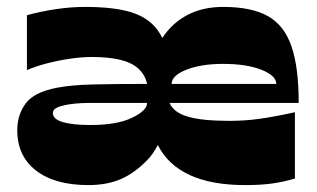

<svg xmlns="http://www.w3.org/2000/svg" viewBox="-20 -528 917 556"><path d="M236 8Q139 8 84.5 -34Q30 -76 30 -151Q30 -195 54 -228Q78 -261 145 -274Q187 -282 251 -283.5Q315 -285 406 -285Q400 -312 380.5 -329.5Q361 -347 327.5 -355Q294 -363 244 -363Q217 -363 183 -358Q149 -353 116 -344.5Q83 -336 58 -325V-484Q98 -495 142 -501.5Q186 -508 226 -508Q324 -508 375.5 -487Q427 -466 450 -418Q479 -462 523.5 -485Q568 -508 626 -508Q708 -508 755.5 -481.5Q803 -455 824 -394Q845 -333 845 -230H471Q483 -202 524.5 -190Q566 -178 645 -178Q689 -178 732 -184Q775 -190 834 -203V-11Q800 -1 767.5 3.5Q735 8 690 8Q496 8 437 -108Q430 -95 422.5 -84Q415 -73 406 -64Q369 -26 329 -9Q289 8 236 8ZM242 -166Q319 -166 362.5 -187Q406 -208 406 -230Q375 -230 329.5 -230Q284 -230 246 -230Q210 -230 185 -226.5Q160 -223 146.5 -217Q133 -211 133 -201Q133 -183 161.5 -174.5Q190 -166 242 -166ZM477 -285H780Q780 -309 737 -326Q694 -343 626 -343Q562 -343 519.5 -326Q477 -309 477 -285Z"/></svg>

Font: Ojuju ExtraLight ExtraBold
Style: Regular
Weight: 800
Version: Version 1.000